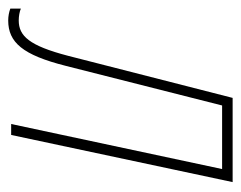

<svg xmlns="http://www.w3.org/2000/svg" viewBox="-132 -488 573 456"><g transform="rotate(90 154.0 -259.5)"><path d="M-26 7C26 7 56 -27 82 -130L176 -501H327L220 0H246L358 -526H158L58 -135C34 -43 11 -18 -26 -18C-36 -18 -47 -20 -54 -23V2C-46 5 -36 7 -26 7Z"/></g></svg>

Font: Noto Sans ExtraCondensed Thin
Style: Italic
Weight: 100
Width: 2
Italic angle: -12°
Designer: Monotype Design Team
Foundry: Monotype Imaging Inc.
Version: Version 2.013